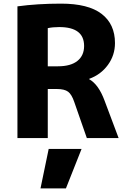

<svg xmlns="http://www.w3.org/2000/svg" viewBox="-20 -760 709 1057"><path d="M203 277 248 60H429L343 277ZM243 -270V0H76V-725Q186 -740 316 -740Q466 -740 539.5 -683.5Q613 -627 613 -523Q613 -456 574 -402.5Q535 -349 471 -326V-324Q523 -295 556 -205L633 0H458L389 -198Q375 -240 355 -255Q335 -270 293 -270ZM243 -395H299Q369 -395 406 -424.5Q443 -454 443 -507Q443 -611 306 -611Q270 -611 243 -605Z"/></svg>

Font: Mplus 1p ExtraBold
Style: Regular
Weight: 800
Version: Version 1.061